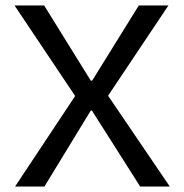

<svg xmlns="http://www.w3.org/2000/svg" viewBox="-20 -680 670 700"><path d="M35 0 254 -330 33 -660H141L311 -386H316L486 -660H594L374 -331L599 0H491L315 -277H311L142 0Z"/></svg>

Font: Bricolage Grotesque 96pt ExtraBold
Style: Regular
Weight: 400
Version: Version 1.001;gftools[0.9.33.dev8+g029e19f]